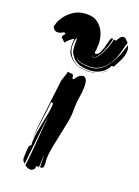

<svg xmlns="http://www.w3.org/2000/svg" viewBox="-191 -961 719 991"><g transform="rotate(20 169.0 -466.0)"><path d="M76 -52Q80 -80 83.5 -117.5Q87 -155 90 -193Q93 -231 96 -267.5Q99 -304 102 -331Q97 -304 93 -269Q89 -234 85 -197Q81 -160 77 -123.5Q73 -87 70 -58Q55 -68 55 -85Q55 -105 56 -118.5Q57 -132 59 -150L70 -160Q69 -165 69 -169V-179Q69 -202 74 -231.5Q79 -261 85.5 -291.5Q92 -322 97 -350.5Q102 -379 102 -400L90 -403Q88 -379 84 -348.5Q80 -318 75.5 -285.5Q71 -253 67 -221Q65 -204 63 -189Q65 -217 68 -249Q73 -295 78.5 -340.5Q84 -386 89 -430Q94 -474 99 -511Q99 -526 106.5 -543.5Q114 -561 117 -580Q123 -578 127 -578H134Q144 -578 147 -573.5Q150 -569 150 -561V-556L159 -553Q167 -568 178 -577Q189 -586 200 -586Q224 -586 224 -535Q224 -508 218.5 -477.5Q213 -447 213 -418V-405Q213 -373 206 -335.5Q199 -298 190.5 -259.5Q182 -221 175 -185Q168 -149 168 -119Q168 -112 169 -104Q170 -96 170 -89Q170 -74 164.5 -70.5Q159 -67 151 -67Q151 -80 150 -99Q149 -118 149 -133Q147 -122 147 -103Q147 -84 145 -67H130V-55Q121 -39 106 -39Q99 -39 90 -43Q81 -47 76 -52ZM61 -165Q62 -176 63 -187Q62 -175 61 -165ZM362 -815Q369 -799 369 -786Q369 -762 356.5 -735.5Q344 -709 331 -686L319 -685Q315 -676 307 -665.5Q299 -655 286.5 -646Q274 -637 256 -631Q238 -625 214 -625Q180 -625 158.5 -634Q137 -643 126 -656L121 -664Q108 -677 105.5 -694.5Q103 -712 103 -723V-745Q103 -756 102 -761Q97 -753 95 -744.5Q93 -736 93 -714Q93 -704 96.5 -691Q100 -678 112 -660L119 -652Q136 -632 160 -625.5Q184 -619 215 -619Q226 -619 237 -621Q248 -623 255 -624Q247 -621 238 -619.5Q229 -618 218 -617Q196 -617 180 -619.5Q164 -622 152 -626.5Q140 -631 131 -637.5Q122 -644 113 -653L108 -659Q95 -672 92 -690Q89 -708 89 -720Q89 -730 89.5 -737.5Q90 -745 90 -752Q78 -744 68 -735.5Q58 -727 49 -715L26 -737Q26 -746 39 -758L31 -765Q22 -760 13.5 -756.5Q5 -753 -3 -753Q-16 -753 -23.5 -761.5Q-31 -770 -31 -778L-25 -796Q-19 -814 -3 -835.5Q13 -857 41 -875Q69 -893 113 -893Q147 -893 168 -877Q189 -861 200 -840.5Q211 -820 214.5 -800Q218 -780 218 -771Q218 -756 216.5 -741.5Q215 -727 214 -720Q214 -716 219 -716Q232 -716 240 -732Q248 -748 253.5 -767.5Q259 -787 263 -803.5Q267 -820 272 -820L279 -819Q276 -800 269 -778.5Q262 -757 252.5 -738.5Q243 -720 233 -707.5Q223 -695 215 -695L206 -704Q207 -701 210 -697.5Q213 -694 215 -694Q224 -694 234 -705.5Q244 -717 254 -735Q264 -753 272 -775Q280 -797 284 -818L295 -815Q296 -815 298.5 -820Q301 -825 305 -831Q309 -837 314.5 -842Q320 -847 326 -847Q335 -847 342 -840Q349 -833 356 -825Q348 -800 343.5 -781Q339 -762 330 -736Q327 -731 320 -716Q313 -701 299 -685Q285 -669 263.5 -656Q242 -643 211 -643Q186 -643 168.5 -646.5Q151 -650 139 -662L133 -669Q144 -648 168.5 -644Q193 -640 216 -640Q243 -640 265 -653.5Q287 -667 303.5 -688Q320 -709 331.5 -733Q343 -757 350 -778ZM281 -634Q293 -644 303 -651Q313 -658 319 -666Q306 -649 281 -634Z"/></g></svg>

Font: Finger Paint
Style: Regular
Weight: 400
Designer: Ralph du Carrois
Foundry: Ralph du Carrois
Version: Version 1.002